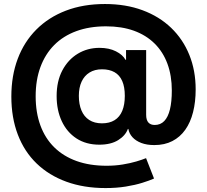

<svg xmlns="http://www.w3.org/2000/svg" viewBox="-20 -745 1051 975"><path d="M516.1 210Q405.3 210 316.9 177.7Q228.5 145.5 166 85.2Q103.5 24.9 70.6 -61.3Q37.6 -147.5 37.6 -254.9Q37.6 -360.4 70.1 -446.5Q102.5 -532.7 164.6 -595Q226.6 -657.2 314.5 -690.9Q402.3 -724.6 513.2 -724.6Q618.7 -724.6 703.6 -693.1Q788.6 -661.6 848.9 -603.8Q909.2 -545.9 941.4 -466.3Q973.6 -386.7 973.6 -291Q973.6 -227.5 960.4 -175.5Q947.3 -123.5 920.9 -86.2Q894.5 -48.8 855.2 -28.6Q815.9 -8.3 763.7 -8.3Q725.6 -8.3 697.5 -19Q669.4 -29.8 652.6 -48.3Q635.7 -66.9 631.8 -90.3H629.4Q617.2 -56.6 580.1 -33.4Q543 -10.3 484.4 -10.3Q417 -10.3 368.4 -42Q319.8 -73.7 293.7 -129.6Q267.6 -185.5 267.6 -257.3Q267.6 -332.5 296.6 -387.5Q325.7 -442.4 375 -472.2Q424.3 -502 485.4 -502Q533.7 -502 568.6 -484.4Q603.5 -466.8 617.2 -441.4H620.1V-490.7H722.2V-162.1Q722.2 -135.7 733.4 -123Q744.6 -110.4 765.6 -110.4Q794.9 -110.4 814.2 -130.4Q833.5 -150.4 843 -189.5Q852.5 -228.5 852.5 -285.6Q852.5 -360.8 830.3 -421.1Q808.1 -481.4 765.1 -523.9Q722.2 -566.4 660.2 -588.9Q598.1 -611.3 518.6 -611.3Q434.1 -611.3 367.7 -586.9Q301.3 -562.5 255.4 -516.4Q209.5 -470.2 185.3 -404.5Q161.1 -338.9 161.1 -256.3Q161.1 -173.3 185.3 -107.7Q209.5 -42 255.9 3.4Q302.2 48.8 368.9 72.8Q435.5 96.7 521 96.7Q564.9 96.7 603.3 90.3Q641.6 84 672.1 75Q702.6 65.9 721.7 58.1L762.2 161.6Q739.3 171.9 702.6 183.3Q666 194.8 618.7 202.4Q571.3 210 516.1 210ZM497.6 -118.7Q536.1 -118.7 562 -134.8Q587.9 -150.9 600.8 -182.1Q613.8 -213.4 613.8 -258.3Q613.8 -303.7 600.6 -333.7Q587.4 -363.8 561.5 -378.4Q535.6 -393.1 498 -393.1Q460.9 -393.1 434.6 -376.7Q408.2 -360.4 394.3 -330.3Q380.4 -300.3 380.4 -258.3Q380.4 -215.8 393.6 -184.3Q406.7 -152.8 433.1 -135.7Q459.5 -118.7 497.6 -118.7Z"/></svg>

Font: Inter 24pt
Style: Bold
Weight: 700
Designer: Rasmus Andersson
Foundry: rsms
Version: Version 4.001;git-66647c0bb